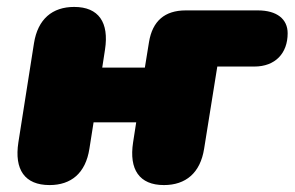

<svg xmlns="http://www.w3.org/2000/svg" viewBox="-20 -524 850 554"><path d="M123 10C185 10 227 -24 238 -95L250 -171H373L364 -113C352 -35 382 10 453 10C516 10 558 -25 569 -95L607 -332H714C774 -332 810 -370 810 -428C810 -469 779 -494 724 -494H516C455 -494 420 -463 410 -403L398 -329H275L283 -381C295 -459 265 -504 194 -504C131 -504 89 -469 78 -399L33 -113C21 -35 51 10 123 10Z"/></svg>

Font: SN Pro Black
Style: Italic
Weight: 900
Italic angle: -9°
Designer: Tobias Whetton
Foundry: Supernotes
Version: Version 1.001;Glyphs 3.2 (3249)